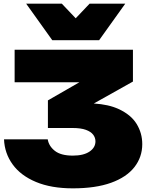

<svg xmlns="http://www.w3.org/2000/svg" viewBox="-20 -847 821 1050"><path d="M522 -627H266L123 -827H318L394 -747L470 -827H665ZM60 -575H707V-401L493 -281Q574 -276 628 -251Q696 -220 727 -169.5Q758 -119 758 -59Q758 12 715 67Q672 122 587.5 152.5Q503 183 378 183Q260 183 176.5 148Q93 113 49 52Q5 -9 2 -85H241Q247 -48 280 -22Q313 4 378 4Q437 4 469.5 -18Q502 -40 502 -74Q502 -94 489.5 -110.5Q477 -127 449.5 -137Q422 -147 377 -147H242V-298L414 -397H60Z"/></svg>

Font: Bounded
Style: Regular
Weight: 900
Designer: Vlad Churkin
Version: Version 1.0